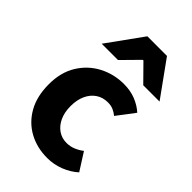

<svg xmlns="http://www.w3.org/2000/svg" viewBox="-229 -838 936 936"><g transform="rotate(45 239.0 -370.5)"><path d="M284.5 12Q213.7 12 157.4 -18.8Q101.2 -49.6 68.6 -107.6Q36 -165.7 36 -247.8Q36 -330.4 71.9 -388.4Q107.9 -446.5 166.9 -477.3Q225.9 -508 294.3 -508Q340.2 -508 376.5 -493.4Q412.8 -478.7 439.4 -454.7L370.4 -363.7Q356.6 -375.3 340.3 -382.4Q324 -389.4 302.5 -389.4Q268 -389.4 241.9 -372Q215.8 -354.6 201.1 -322.8Q186.4 -291.1 186.4 -247.8Q186.4 -205 201.2 -173.2Q216 -141.5 241.3 -124.1Q266.6 -106.6 299.4 -106.6Q323.9 -106.6 346.1 -115.7Q368.2 -124.7 387.1 -139.5L444.7 -48.9Q413.7 -20.9 371.8 -4.4Q329.9 12 284.5 12ZM78.8 -570 210.6 -753H345.9L477.7 -570H365.3L280.2 -656.3H276.2L191.2 -570Z"/></g></svg>

Font: Source Sans 3 VF
Style: Regular
Weight: 200
Designer: Paul D. Hunt
Foundry: Adobe
Version: Version 3.046;hotconv 1.0.118;makeotfexe 2.5.65603